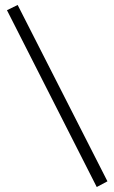

<svg xmlns="http://www.w3.org/2000/svg" viewBox="-20 -738 459 772"><path d="M51 -718 412 -9 369 14 8 -697Z"/></svg>

Font: Cinzel SemiBold
Style: Regular
Weight: 600
Designer: Natanael Gama
Version: Version 2.000